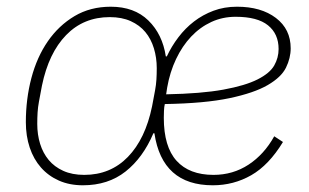

<svg xmlns="http://www.w3.org/2000/svg" viewBox="-20 -540 921 572"><path d="M231 -19Q309 -19 361 -72.5Q413 -126 433 -223L442 -271Q445 -287 446 -303Q447 -319 447 -337Q447 -368 438.5 -396Q430 -424 413 -444.5Q396 -465 369.5 -477Q343 -489 307 -489Q229 -489 177 -435.5Q125 -382 105 -285L96 -237Q93 -221 92 -205Q91 -189 91 -171Q91 -139 99.5 -111.5Q108 -84 125 -63.5Q142 -43 168.5 -31Q195 -19 231 -19ZM682 -490Q643 -490 609.5 -474.5Q576 -459 549.5 -431Q523 -403 504.5 -364Q486 -325 478 -279L475 -259Q580 -261 645.5 -273Q711 -285 747.5 -303.5Q784 -322 797 -345Q810 -368 810 -394Q810 -439 778.5 -464.5Q747 -490 682 -490ZM614 12Q463 12 440 -143H437Q406 -70 354 -29Q302 12 227 12Q187 12 155.5 -2Q124 -16 102 -41Q80 -66 68.5 -100.5Q57 -135 57 -176Q57 -245 73.5 -307.5Q90 -370 122.5 -417Q155 -464 202 -492Q249 -520 310 -520Q380 -520 422 -479Q464 -438 474 -372H477Q491 -402 511.5 -429Q532 -456 558 -476Q584 -496 616 -508Q648 -520 686 -520Q758 -520 802 -486.5Q846 -453 846 -396Q846 -367 832 -338.5Q818 -310 777.5 -286.5Q737 -263 663.5 -247.5Q590 -232 471 -230Q469 -222 468.5 -209.5Q468 -197 468 -189Q468 -103 506 -61Q544 -19 616 -19Q674 -19 720.5 -49.5Q767 -80 797 -134L823 -117Q781 -48 728.5 -18Q676 12 614 12Z"/></svg>

Font: IBM Plex Sans ExtLt
Style: Italic
Weight: 200
Italic angle: -11°
Designer: Mike Abbink, Paul van der Laan, Pieter van Rosmalen
Foundry: Bold Monday
Version: Version 3.005